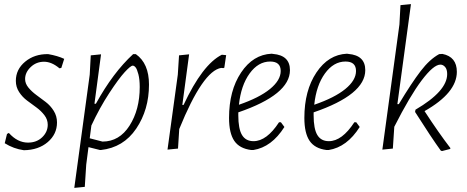

<svg xmlns="http://www.w3.org/2000/svg" viewBox="-20 -723 2268 933"><path d="M214 -460Q260 -452 292 -437L278 -393L269 -391Q231 -423 194 -423Q156 -423 129 -397Q102 -371 102 -339Q102 -317 118 -297.5Q134 -278 156.5 -261.5Q179 -245 202 -227.5Q225 -210 241 -184.5Q257 -159 257 -128Q257 -71 212 -32.5Q167 6 96 7Q46 0 3 -27L14 -72L23 -77Q65 -30 116 -30Q158 -30 185 -56Q212 -82 212 -117Q212 -142 196 -163Q180 -184 157.5 -200.5Q135 -217 112 -234Q89 -251 73 -275.5Q57 -300 57 -330Q57 -386 102.5 -423.5Q148 -461 214 -460Z M471 -459 439 -219H446Q529 -370 627 -460H640Q704 -415 704 -312Q704 -190 642 -98Q580 -6 470 6H466L410 -8L399 77L392 185L341 190L416 -360L421 -454ZM625 -404Q615 -404 586 -372.5Q557 -341 510.5 -270Q464 -199 424 -113L416 -51L478 -35Q560 -35 609.5 -112.5Q659 -190 659 -300Q659 -337 652.5 -362Q646 -387 639 -395.5Q632 -404 625 -404Z M899 -459 866 -213H872Q964 -410 1058 -457L1079 -455L1070 -394L1065 -392L1055 -393Q966 -379 851 -96L845 -1L794 4L844 -360L850 -454Z M1362 -106Q1300 -8 1211 6H1201Q1144 -1 1118.5 -38.5Q1093 -76 1093 -150Q1093 -283 1151.5 -370.5Q1210 -458 1300 -462L1307 -461Q1389 -454 1389 -382Q1389 -263 1138 -177V-163Q1138 -97 1156 -67Q1174 -37 1212 -37Q1276 -37 1336 -129H1345ZM1293 -424Q1235 -424 1193 -366Q1151 -308 1141 -214Q1240 -248 1292 -290.5Q1344 -333 1344 -378Q1344 -424 1293 -424Z M1728 -106Q1666 -8 1577 6H1567Q1510 -1 1484.5 -38.5Q1459 -76 1459 -150Q1459 -283 1517.5 -370.5Q1576 -458 1666 -462L1673 -461Q1755 -454 1755 -382Q1755 -263 1504 -177V-163Q1504 -97 1522 -67Q1540 -37 1578 -37Q1642 -37 1702 -129H1711ZM1659 -424Q1601 -424 1559 -366Q1517 -308 1507 -214Q1606 -248 1658 -290.5Q1710 -333 1710 -378Q1710 -424 1659 -424Z M2130 -461Q2200 -447 2200 -374Q2200 -272 2043 -183Q2112 -77 2169 -3L2167 1L2128 11L2122 9Q2077 -53 1997 -179L1999 -190Q2153 -280 2153 -363Q2153 -386 2143 -397.5Q2133 -409 2120 -409Q2087 -409 2029.5 -333Q1972 -257 1896 -107L1889 -1L1838 4L1921 -604L1926 -698L1977 -703L1911 -217H1918Q1980 -320 2024 -377.5Q2068 -435 2114 -460Z"/></svg>

Font: Alegreya Sans Light
Style: Italic
Weight: 300
Italic angle: -7°
Designer: Juan Pablo del Peral
Foundry: Huerta Tipografica
Version: Version 2.007